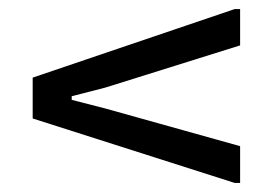

<svg xmlns="http://www.w3.org/2000/svg" viewBox="-20 -568 601 423"><path d="M509 -468 212 -375 138 -356V-348L212 -329L509 -246V-165H497L52 -307V-397L497 -548H509Z"/></svg>

Font: AR One Sans
Style: Regular
Weight: 400
Designer: Niteesh Yadav
Foundry: Niteesh Yadav
Version: Version 1.001;gftools[0.9.33]